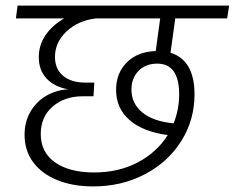

<svg xmlns="http://www.w3.org/2000/svg" viewBox="-20 -705 841 688"><path d="M608 -639 591 -516Q677 -489 677 -367Q677 -275 629.5 -199.5Q582 -124 499 -80.5Q416 -37 314 -37Q241 -37 185.5 -59.5Q130 -82 99 -123.5Q68 -165 68 -222Q68 -269 89.5 -305.5Q111 -342 147 -362.5Q183 -383 225 -385Q176 -393 147.5 -423Q119 -453 119 -500Q119 -544 143.5 -579.5Q168 -615 210 -639H37L43 -685H801L794 -639ZM554 -639H323Q259 -631 218 -592Q177 -553 177 -501Q177 -458 206 -433.5Q235 -409 287 -409H318L315 -360H277Q211 -360 168.5 -323Q126 -286 126 -225Q126 -159 177.5 -123Q229 -87 317 -87Q405 -87 473.5 -123Q542 -159 581 -221Q492 -233 444 -275Q396 -317 396 -383Q396 -443 434.5 -481.5Q473 -520 538 -522ZM543 -477Q502 -477 476.5 -451Q451 -425 451 -384Q451 -334 490 -302Q529 -270 602 -263Q622 -312 622 -367Q622 -477 543 -477Z"/></svg>

Font: FiraGO Light
Style: Italic
Weight: 300
Italic angle: -8°
Designer: bBox Type GmbH
Foundry: bBox Type GmbH
Version: Version 1.001